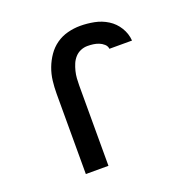

<svg xmlns="http://www.w3.org/2000/svg" viewBox="-101 -623 702 718"><g transform="rotate(-20 250.0 -264.0)"><path d="M122 0V-320Q122 -345 125 -370.5Q128 -396 137 -420Q146 -444 160.5 -465Q175 -486 195.5 -500.5Q216 -515 241 -521.5Q266 -528 291 -528Q319 -528 347 -522.5Q375 -517 399 -502Q423 -487 438 -462.5Q453 -438 455 -410H365Q364 -421 355 -429Q346 -437 335.5 -441Q325 -445 314 -446.5Q303 -448 291 -448Q277 -448 264 -442.5Q251 -437 241.5 -426.5Q232 -416 226.5 -403Q221 -390 217.5 -376Q214 -362 213 -348Q212 -334 212 -320V0Z"/></g></svg>

Font: Iosevka Bendy Medium
Style: Regular
Weight: 500
Monospace: yes
Designer: Belleve Invis
Foundry: Belleve Invis
Version: Version 30.1.2